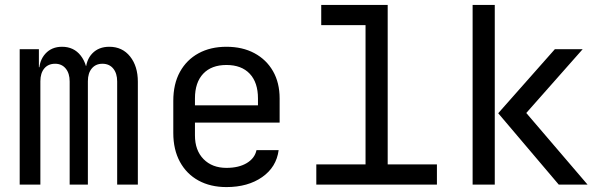

<svg xmlns="http://www.w3.org/2000/svg" viewBox="-20 -750 2440 780"><path d="M60 0V-550H138V-477H158L139 -460Q139 -504 164.5 -532Q190 -560 232 -560Q280 -560 308 -524Q336 -488 336 -430L309 -482H351L328 -460Q329 -506 355 -533Q381 -560 424 -560Q477 -560 508.5 -520.5Q540 -481 540 -418V0H456V-419Q456 -452 440 -471.5Q424 -491 396 -491Q369 -491 353 -472Q337 -453 337 -420V0H263V-419Q263 -452 247 -471.5Q231 -491 204 -491Q176 -491 160 -472Q144 -453 144 -420V0Z M900 10Q835 10 786.5 -16.5Q738 -43 711 -92.5Q684 -142 684 -210V-340Q684 -409 711 -458Q738 -507 786.5 -533.5Q835 -560 900 -560Q965 -560 1013.5 -534Q1062 -508 1089 -461Q1116 -414 1116 -350V-252H772V-200Q772 -139 807 -103.5Q842 -68 900 -68Q950 -68 982.5 -87.5Q1015 -107 1022 -140H1112Q1103 -71 1045 -30.5Q987 10 900 10ZM1028 -313V-350Q1028 -415 994.5 -450.5Q961 -486 900 -486Q839 -486 805.5 -450.5Q772 -415 772 -350V-322H1035Z M1265 0V-82H1465V-648H1285V-730H1555V-82H1755V0Z M2250 0 2004 -290 2234 -550H2347L2118 -291L2367 0ZM1900 0V-730H1990V0Z"/></svg>

Font: Atlassian Mono
Style: Regular
Weight: 400
Monospace: yes
Designer: Philipp Nurullin, Konstantin Bulenkov
Foundry: Modifications by Atlassian Pty Ltd, manufactured by JetBrains
Version: Version 2.304